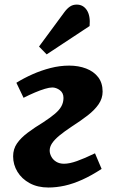

<svg xmlns="http://www.w3.org/2000/svg" viewBox="-20 -821 505 856"><path d="M53 -452Q86 -472.5 124.8 -489.8Q163.5 -507 205.3 -517.8Q247 -528.5 288.5 -528.5Q330 -528.5 364 -515.5Q398 -502.5 417.8 -476.8Q437.5 -451 437.5 -412.5Q437.5 -382.5 419.8 -356.5Q402 -330.5 371 -306.5Q340 -282.5 301 -257.5Q267 -235 245 -216.8Q223 -198.5 212.3 -182.5Q201.5 -166.5 201.5 -149.5Q201.5 -136.5 208.8 -122.8Q216 -109 230.5 -100Q245 -91 265.5 -91Q289.5 -91 322.8 -102.8Q356 -114.5 403.5 -137.5L433 -68Q388 -38.5 347 -20Q306 -1.5 268.5 6.8Q231 15 196 15Q148 15 112.5 -4.2Q77 -23.5 57.7 -55.3Q38.5 -87 38.5 -124Q38.5 -156.5 55.7 -181.5Q73 -206.5 103.7 -229.5Q134.5 -252.5 174.5 -277Q206 -297.5 225.5 -314.3Q245 -331 254 -347.7Q263 -364.5 263 -384.5Q263 -407 246.7 -419Q230.5 -431 213 -431Q200.5 -431 180.2 -425Q160 -419 135.8 -408.7Q111.5 -398.5 85 -385ZM267.5 -767.5Q279.5 -783.5 292.3 -792Q305 -800.5 322 -800.5Q351 -800.5 367.3 -775.5Q383.5 -750.5 379.5 -705L188 -578.5L154 -613.5Z"/></svg>

Font: Literata
Style: Italic
Weight: 400
Italic angle: -2°
Designer: Latin by Veronika Burian and Jose Scaglione. Greek by Irene Vlachou. Cyrillic by Vera Evstafieva
Foundry: TypeTogether
Version: Version 3.103;gftools[0.9.29]